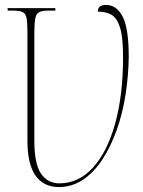

<svg xmlns="http://www.w3.org/2000/svg" viewBox="-20 -747 577 777"><path d="M218 10Q157 10 124 -36Q91 -82 91 -178V-618Q91 -655 87.5 -673.5Q84 -692 72 -698Q60 -704 35 -704H11V-714H204V-704H176Q151 -704 139 -698Q127 -692 123 -673.5Q119 -655 119 -616V-177Q119 -84 146 -44.5Q173 -5 220 -5Q298 -5 356 -68.5Q414 -132 446 -247Q478 -362 478 -516Q478 -595 466 -634.5Q454 -674 431.5 -687Q409 -700 376 -700Q376 -727 409 -727Q452 -727 476.5 -679.5Q501 -632 501 -517Q500 -440 488 -363.5Q476 -287 452 -220Q428 -153 394 -101Q360 -49 315.5 -19.5Q271 10 218 10Z"/></svg>

Font: Noto Serif Display Condensed Thin
Style: Regular
Weight: 100
Width: 3
Designer: Monotype Design Team
Foundry: Monotype Imaging Inc.
Version: Version 2.009